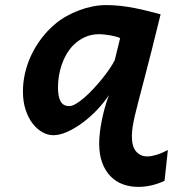

<svg xmlns="http://www.w3.org/2000/svg" viewBox="-20 -523 685 760"><path d="M631.3 192.9Q579.1 216.8 527.3 216.8Q495.6 216.8 467.5 206.8Q439.5 196.8 418.5 175.8Q397.5 154.8 385 122.3Q372.6 89.8 372.6 44.4Q372.6 26.9 375 4.4Q377.4 -18.1 382.3 -43Q387.2 -67.9 394.3 -94.2Q401.4 -120.6 411.1 -146.5Q391.1 -116.2 363.8 -87.6Q336.4 -59.1 306.4 -36.9Q276.4 -14.6 246.3 -1.2Q216.3 12.2 190.9 12.2Q169.4 12.2 148.2 0.5Q127 -11.2 109.6 -33.4Q92.3 -55.7 81.5 -87.9Q70.8 -120.1 70.8 -161.6Q70.8 -198.7 79.6 -235.6Q88.4 -272.5 104.7 -306.6Q121.1 -340.8 144.3 -371.3Q167.5 -401.9 196.8 -426.8Q217.3 -444.3 241.9 -458.3Q266.6 -472.2 293.2 -482.2Q319.8 -492.2 346.9 -497.6Q374 -502.9 399.9 -502.9Q427.7 -502.9 456.3 -499.8Q484.9 -496.6 512.5 -491.2Q540 -485.8 566.2 -479.2Q592.3 -472.7 615.7 -466.3Q596.2 -385.3 580.1 -322.8Q564 -260.3 551.5 -211.9Q539.1 -163.6 529.5 -127.9Q520 -92.3 513.9 -65.7Q507.8 -39.1 504.9 -19.5Q502 0 502 16.1Q502 58.1 519.3 77.1Q536.6 96.2 562.5 96.2Q578.1 96.2 598.1 90.3Q618.2 84.5 644.5 70.8ZM455.6 -372.1Q448.7 -375.5 438 -378.4Q427.2 -381.3 415.5 -383.3Q403.8 -385.3 392.3 -386.5Q380.9 -387.7 373.5 -387.7Q340.8 -387.7 314.9 -375.5Q289.1 -363.3 269 -342.8Q253.9 -327.1 242.7 -307.6Q231.4 -288.1 224.1 -266.4Q216.8 -244.6 213.1 -221.9Q209.5 -199.2 209.5 -176.8Q209.5 -140.1 220 -121.6Q230.5 -103 253.9 -103Q265.6 -103 281.5 -112.5Q297.4 -122.1 314.9 -137.5Q332.5 -152.8 350.8 -172.6Q369.1 -192.4 385.3 -212.4Q401.4 -232.4 414.3 -251.5Q427.2 -270.5 434.1 -284.7Z"/></svg>

Font: Andika New Basic
Style: Bold Italic
Weight: 700
Italic angle: -14°
Designer: Victor Gaultney, Annie Olsen, Pablo Ugerman
Foundry: SIL International
Version: Version 5.500